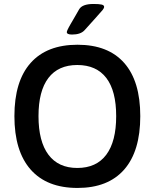

<svg xmlns="http://www.w3.org/2000/svg" viewBox="-20 -930 771 957"><path d="M445.8 -910.2Q474.1 -910.2 486.6 -907.2Q499 -904.3 499 -896Q499 -889.6 491.9 -880.6Q484.9 -871.6 450.2 -833.5Q421.4 -801.8 400.9 -778.8Q381.3 -757.8 338.9 -757.8Q313 -757.8 313 -770Q313 -772 314 -774.9Q314.9 -777.8 317.4 -783Q319.8 -788.1 322.5 -793.2Q325.2 -798.3 330.8 -808.1Q336.4 -817.9 341.8 -826.9Q347.2 -835.9 356.4 -852.1Q365.7 -868.2 374 -882.8Q389.2 -910.2 445.8 -910.2ZM679.2 -351.1Q679.2 -176.3 598.9 -84.7Q518.6 6.8 366.2 6.8Q213.4 6.8 132.6 -85Q51.8 -176.8 51.8 -351.1Q51.8 -525.4 132.6 -616.2Q213.4 -707 366.2 -707Q519 -707 599.1 -616.2Q679.2 -525.4 679.2 -351.1ZM365.2 -606Q270.5 -606 221.2 -541.3Q171.9 -476.6 171.9 -351.1Q171.9 -225.1 221.4 -158.9Q271 -92.8 365.2 -92.8Q460.4 -92.8 509.8 -158.9Q559.1 -225.1 559.1 -351.1Q559.1 -477.1 509.8 -541.5Q460.4 -606 365.2 -606Z"/></svg>

Font: Asap Symbol
Style: Regular
Weight: 900
Designer: Tania Quindós, Elena González Miranda, Marcela Romero, Pablo Cosgaya
Foundry: Omnibus-Type
Version: Version 1.000;PS 001.000;hotconv 1.0.70;makeotf.lib2.5.58329